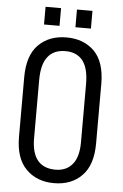

<svg xmlns="http://www.w3.org/2000/svg" viewBox="-58 -879 593 928"><g transform="rotate(5 239.0 -415.0)"><path d="M51.8 -201.2V-489.3Q51.8 -595.7 103.5 -647.5Q155.3 -699.2 239.3 -699.2Q323.2 -699.2 375 -647.5Q425.8 -595.7 425.8 -489.3V-201.2Q425.8 -96.7 375 -44.9Q324.2 7.8 239.3 7.8Q155.3 7.8 103.5 -44.9Q51.8 -96.7 51.8 -201.2ZM352.5 -200.2V-482.4Q352.5 -558.6 324.2 -595.7Q294.9 -632.8 240.2 -632.8Q182.6 -632.8 154.3 -595.7Q125 -559.6 125 -482.4V-200.2Q125 -58.6 240.2 -57.6Q293.9 -57.6 323.2 -93.8Q352.5 -128.9 352.5 -200.2ZM125 -837.9H200.2V-752H125ZM277.3 -837.9H352.5V-752H277.3Z"/></g></svg>

Font: Dinish Condensed
Style: Regular
Weight: 400
Width: 3
Designer: Bert Driehuis
Foundry: Playbeing
Version: Version 3.006; git-39231f3c-release